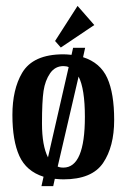

<svg xmlns="http://www.w3.org/2000/svg" viewBox="-20 -602 431 653"><path d="M186.8 -440.4 300.7 -516.9 243.8 -581.9 167.3 -462.6ZM269.6 -439.5H228.6L223.3 -415.5Q205.5 -417.3 195.7 -417.3Q92.5 -417.3 55.2 -354.1Q22.2 -298 22.2 -210.9Q22.2 -123.7 45.8 -71.6Q69.4 -19.6 128.1 -0.9L121 31.1H161L166.4 6.2Q184.2 8 195.7 8Q292.7 8 330.5 -47.6Q368.3 -103.2 368.3 -194Q368.3 -284.7 344.8 -336.7Q321.2 -388.8 262.5 -407.5ZM195.7 -377.2Q206.4 -377.2 213.5 -373.7L143.2 -66.7Q122.8 -106.8 122.8 -181.9Q122.8 -257.1 128.1 -292.7Q133.5 -328.3 150.4 -352.8Q167.3 -377.2 195.7 -377.2ZM176.2 -35.6 247.3 -341.6Q268.7 -299.8 268.7 -204.6Q268.7 -32 195.7 -32Q183.3 -32 176.2 -35.6Z"/></svg>

Font: Gidugu
Style: Regular
Weight: 400
Designer: Purushoth Kumar Guthula
Foundry: Silicon Andhra, USA.
Version: Version 1.0.5; ttfautohint (v1.2.25-373a) -l 7 -r 28 -G 50 -